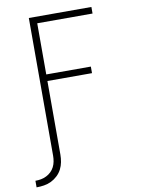

<svg xmlns="http://www.w3.org/2000/svg" viewBox="-102 -803 804 1094"><g transform="rotate(-10 300.0 -256.0)"><path d="M19 223V185Q36 185 52 182Q68 179 83 171.5Q98 164 110 152.5Q122 141 129.5 126Q137 111 140 94.5Q143 78 143 62V-735H505V-697H185V-401H443V-363H185V62Q185 84 181 105.5Q177 127 167 146.5Q157 166 140.5 181.5Q124 197 104.5 206.5Q85 216 63 219.5Q41 223 19 223Z"/></g></svg>

Font: Iosevka Aile Extralight
Style: Regular
Weight: 200
Designer: Belleve Invis
Foundry: Belleve Invis
Version: Version 31.1.0; ttfautohint (v1.8.4)